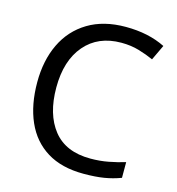

<svg xmlns="http://www.w3.org/2000/svg" viewBox="-109 -818 849 922"><g transform="rotate(15 316.0 -357.0)"><path d="M403 -645Q288 -645 222 -568Q156 -491 156 -357Q156 -224 217.5 -146.5Q279 -69 402 -69Q449 -69 491 -77Q533 -85 573 -97V-19Q533 -4 490.5 3Q448 10 389 10Q280 10 207 -35Q134 -80 97.5 -163Q61 -246 61 -358Q61 -466 100.5 -548.5Q140 -631 217 -677.5Q294 -724 404 -724Q517 -724 601 -682L565 -606Q532 -621 491.5 -633Q451 -645 403 -645Z"/></g></svg>

Font: Noto Sans Tai Viet
Style: Regular
Weight: 400
Designer: Monotype Design Team
Foundry: Monotype Imaging Inc.
Version: Version 2.003; ttfautohint (v1.8.4.7-5d5b)